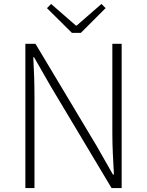

<svg xmlns="http://www.w3.org/2000/svg" viewBox="-20 -949 741 969"><path d="M108 0V-728H159L468 -212L550 -68H555Q552 -121 549.5 -173.5Q547 -226 547 -278V-728H594V0H543L235 -515L152 -660H148Q151 -608 152.5 -558Q154 -508 154 -455V0ZM343 -783 217 -908 238 -929 363 -820H367L492 -929L513 -908L388 -783Z"/></svg>

Font: Noto Sans JP ExtraLight
Style: Regular
Weight: 250
Designer: Ryoko NISHIZUKA  (kana, bopomofo & ideographs); Paul D. Hunt (Latin, Greek & Cyrillic); Sandoll Communications , Soo-you
Foundry: Adobe
Version: Version 2.004-H2;hotconv 1.0.118;makeotfexe 2.5.65603